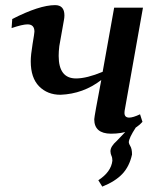

<svg xmlns="http://www.w3.org/2000/svg" viewBox="-20 -502 616 735"><path d="M404.8 9.8Q340.8 9.3 340.8 -45.4Q340.8 -54.7 367.7 -195.8Q298.8 -142.6 211.4 -139.2Q161.6 -139.2 129.6 -171.6Q97.7 -204.1 97.7 -267.1Q97.7 -291.5 104.7 -333.5Q111.8 -375.5 111.8 -380.9Q111.8 -408.7 85.4 -408.7Q66.4 -408.7 24.4 -394.5L26.9 -429.2Q130.9 -482.4 190.9 -482.4Q226.6 -482.4 226.6 -442.9Q226.6 -434.1 224.6 -424.3L207 -325.2Q204.6 -304.7 204.6 -288.1Q204.6 -201.7 271 -201.7Q312 -201.7 373 -227.1L417 -472.7H527.3L457 -77.6L456.5 -69.8Q456.5 -51.8 474.6 -51.8Q489.3 -51.8 516.1 -64.5L525.4 -35.6Q485.4 9.8 404.8 9.8ZM371.6 212.4 356.4 188Q405.3 156.2 410.2 113.3Q410.2 101.6 406.7 94.5Q403.3 87.4 402.8 77.1Q402.8 58.6 426.8 37.6L460.4 2.4L500 -14.2Q473.1 26.9 473.1 43Q473.6 48.8 478.5 56.6Q485.4 67.4 485.4 89.4Q475.6 134.8 448.5 163.6Q421.4 192.4 371.6 212.4Z"/></svg>

Font: Kelvinch
Style: Bold Italic
Weight: 700
Italic angle: -10°
Designer: Paul James Miller
Foundry: High-Logic / Made with FontCreator
Version: Version 3.30 September 23, 2016